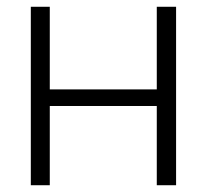

<svg xmlns="http://www.w3.org/2000/svg" viewBox="-20 -547 611 567"><path d="M71 0V-527H127V-283H443V-527H500V0H443V-234H127V0Z"/></svg>

Font: Onest ExtraLight
Style: Regular
Weight: 250
Designer: Dmitri Voloshin, Andrey Kudryavtsev
Foundry: Dmitri Voloshin, Andrey Kudryavtsev
Version: Version 1.000;gftools[0.9.33]